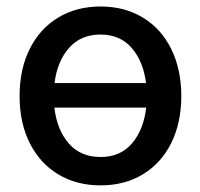

<svg xmlns="http://www.w3.org/2000/svg" viewBox="-20 -557 614 588"><path d="M40 -262.7Q40 -344.7 70.8 -406.7Q101.6 -468.8 157.7 -502.9Q213.9 -537.1 288.1 -537.1Q361.8 -537.1 418 -502.9Q474.1 -468.8 504.6 -406.5Q535.2 -344.2 535.2 -262.7Q535.2 -181.2 504.6 -119.4Q474.1 -57.6 418 -23.4Q361.8 10.7 288.1 10.7Q213.9 10.7 157.7 -23.4Q101.6 -57.6 70.8 -119.4Q40 -181.2 40 -262.7ZM427.7 -227.5H146.5Q154.3 -159.7 190.4 -117.9Q226.6 -76.2 288.1 -76.2Q348.6 -76.2 384.3 -117.9Q419.9 -159.7 427.7 -227.5ZM427.2 -302.7Q418.9 -369.1 383.3 -410.2Q347.7 -451.2 288.1 -451.2Q227.5 -451.2 191.4 -410.2Q155.3 -369.1 147 -302.7Z"/></svg>

Font: Pretendard Medium
Style: Regular
Weight: 500
Designer: Base glyphs from Inter by Rasmus Andersson; Hangeul glyphs from Noto Sans CJK(Source Han Sans) by Jang Soo-young and Kan
Foundry: Kil Hyung-jin
Version: Version 1.309